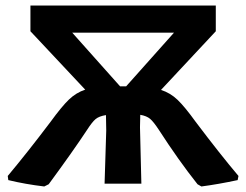

<svg xmlns="http://www.w3.org/2000/svg" viewBox="-20 -664 890 694"><path d="M140 10Q72 2 10 -13L8 -28Q80 -114 163 -224Q203 -279 229 -304Q255 -329 288 -340L90 -551V-644H760V-551L562 -339Q596 -328 622 -303Q648 -278 687 -224Q776 -106 842 -28L839 -13Q769 2 708 10L694 2Q625 -85 554 -195Q535 -224 522.5 -234.5Q510 -245 487 -249L486 -204L491 0H358L364 -192L363 -248Q338 -244 325.5 -233.5Q313 -223 295 -195Q245 -119 156 2ZM241 -546 414 -352H425H436L609 -546Z"/></svg>

Font: Alegreya Sans
Style: Bold
Weight: 700
Designer: Juan Pablo del Peral
Foundry: Huerta Tipografica
Version: Version 2.007